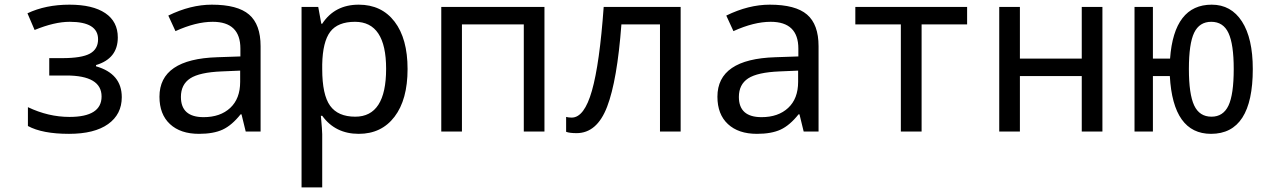

<svg xmlns="http://www.w3.org/2000/svg" viewBox="-20 -566 5441 826"><path d="M247.1 -315.9Q331.1 -315.9 366.5 -335.2Q401.9 -354.5 401.9 -397Q401.9 -472.2 279.8 -472.2Q214.4 -472.2 128.9 -437L98.1 -508.8Q176.3 -545.9 278.8 -545.9Q378.9 -545.9 432.9 -509.5Q486.8 -473.1 486.8 -404.8Q486.8 -314 393.1 -286.1V-280.8Q503.9 -249 503.9 -147.9Q503.9 -74.2 445.1 -32.2Q386.2 9.8 276.9 9.8Q162.1 9.8 100.1 -23.9V-105Q188 -63 278.8 -63Q417 -63 417 -150.9Q417 -241.2 265.1 -241.2H191.9V-315.9Z M1037.1 0 1019 -74.2H1015.1Q977.5 -26.9 938 -8.5Q898.4 9.8 835.9 9.8Q756.3 9.8 711.2 -32.2Q666 -74.2 666 -149.9Q666 -312 915 -319.8L1014.2 -323.2V-356.9Q1014.2 -472.2 895 -472.2Q823.2 -472.2 734.9 -432.1L704.1 -499Q799.8 -545.9 891.1 -545.9Q1002 -545.9 1051.5 -503.4Q1101.1 -460.9 1101.1 -367.2V0ZM1013.2 -262.2 934.1 -258.8Q838.4 -254.9 798.3 -228.8Q758.3 -202.6 758.3 -148.9Q758.3 -62 856 -62Q927.7 -62 970.5 -101.8Q1013.2 -141.6 1013.2 -213.9Z M1366.2 -67.9H1360.4Q1366.2 -4.9 1366.2 11.2V240.2H1277.3V-536.1H1349.1L1362.3 -463.9H1366.2Q1419.9 -545.9 1523.4 -545.9Q1621.6 -545.9 1677.5 -472.9Q1733.4 -399.9 1733.4 -269Q1733.4 -137.2 1677.2 -63.7Q1621.1 9.8 1523.4 9.8Q1422.4 9.8 1366.2 -67.9ZM1366.2 -289.1V-269Q1366.2 -158.2 1400.1 -111.1Q1434.1 -64 1508.3 -64Q1641.1 -64 1641.1 -270Q1641.1 -472.2 1507.3 -472.2Q1433.1 -472.2 1400.6 -429.2Q1368.2 -386.2 1366.2 -289.1Z M1967.3 0H1878.4V-536.1H2322.3V0H2233.4V-460.9H1967.3Z M2908.2 0H2819.3V-460.9H2653.3Q2635.3 -220.2 2591.8 -106.7Q2548.3 6.8 2460.4 6.8Q2430.2 6.8 2415.5 1V-63Q2425.8 -60.1 2439.5 -60.1Q2493.7 -60.1 2526.6 -176Q2559.6 -292 2577.1 -536.1H2908.2Z M3437.5 0 3419.4 -74.2H3415.5Q3377.9 -26.9 3338.4 -8.5Q3298.8 9.8 3236.3 9.8Q3156.7 9.8 3111.6 -32.2Q3066.4 -74.2 3066.4 -149.9Q3066.4 -312 3315.4 -319.8L3414.6 -323.2V-356.9Q3414.6 -472.2 3295.4 -472.2Q3223.6 -472.2 3135.3 -432.1L3104.5 -499Q3200.2 -545.9 3291.5 -545.9Q3402.3 -545.9 3451.9 -503.4Q3501.5 -460.9 3501.5 -367.2V0ZM3413.6 -262.2 3334.5 -258.8Q3238.8 -254.9 3198.7 -228.8Q3158.7 -202.6 3158.7 -148.9Q3158.7 -62 3256.3 -62Q3328.1 -62 3370.8 -101.8Q3413.6 -141.6 3413.6 -213.9Z M4140.6 -460.9H3944.8V0H3855.5V-460.9H3659.7V-536.1H4140.6Z M4367.7 -536.1V-314H4633.8V-536.1H4722.7V0H4633.8V-238.8H4367.7V0H4278.8V-536.1Z M5012.7 -238.8H4939.9V0H4860.8V-536.1H4939.9V-314H5013.7Q5030.8 -545.9 5192.9 -545.9Q5276.4 -545.9 5323 -473.6Q5369.6 -401.4 5369.6 -269Q5369.6 9.8 5189.9 9.8Q5026.4 9.8 5012.7 -238.8ZM5191.9 -64Q5242.2 -64 5264.9 -111.6Q5287.6 -159.2 5287.6 -269Q5287.6 -375.5 5265.1 -423.8Q5242.7 -472.2 5190.9 -472.2Q5140.1 -472.2 5117.4 -425.3Q5094.7 -378.4 5094.7 -269Q5094.7 -161.1 5117.4 -112.5Q5140.1 -64 5191.9 -64Z"/></svg>

Font: WenQuanYi Micro Hei Mono
Style: Regular
Weight: 400
Foundry: Ascender Corporation
Version: Version 0.2.0-beta